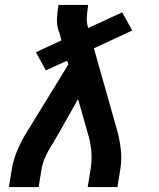

<svg xmlns="http://www.w3.org/2000/svg" viewBox="-20 -755 640 775"><path d="M16 0 28 -74Q35 -114 52 -153Q69 -192 92 -228L256 -495L251 -510L165 -471L125 -544L228 -592L220 -622Q219 -624 218 -626.5Q217 -629 216 -631V-632Q209 -654 210 -678.5Q211 -703 215 -728L216 -735H336L335 -728Q332 -708 330.5 -687.5Q329 -667 334 -649L336 -642L473 -705L514 -632L359 -560L453 -228Q463 -192 467.5 -153Q472 -114 466 -74L454 0H334L346 -74Q351 -106 349 -138.5Q347 -171 339 -201L295 -355L217 -217L194 -177Q192 -174 189.5 -170.5Q187 -167 185 -164V-163Q172 -142 162 -119.5Q152 -97 148 -74L136 0Z"/></svg>

Font: Zed Sans Extended
Style: Bold Italic
Weight: 700
Width: 7
Italic angle: -9°
Designer: Belleve Invis
Foundry: Belleve Invis
Version: Version 1.0.0; ttfautohint (v1.8.4)